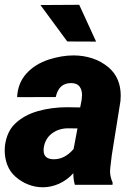

<svg xmlns="http://www.w3.org/2000/svg" viewBox="-22 -770 558 800"><path d="M308.1 -750 378.4 -596.7 258.3 -597.2 146.5 -749ZM290 0Q283.2 -22 283.7 -48.3Q256.8 -19 223.9 -4.4Q190.9 10.3 156.2 10.3Q124.5 10.3 95 -1.5Q65.4 -13.2 42 -34.2Q19.5 -54.2 8.5 -82.8Q-2.4 -111.3 -2.4 -143.1Q-2.4 -175.3 8.8 -205.1Q20 -234.9 40.5 -254.4Q78.1 -290.5 135.5 -306.9Q192.9 -323.2 258.3 -323.2L312 -322.3L317.9 -352.1Q319.8 -366.7 319.8 -373.5Q319.8 -396 309.1 -409.9Q298.3 -423.8 273.9 -423.8Q222.7 -423.8 210.4 -365.7L49.3 -365.2Q52.2 -423.8 87.9 -463.4Q123.5 -502.9 181.6 -522Q235.4 -539.1 284.7 -539.1Q325.2 -539.1 362.8 -526.9Q400.4 -514.6 431.6 -488.3Q481 -444.8 481 -371.6Q481 -364.3 480 -349.6L443.8 -123.5L437.5 -70.8Q436.5 -62 436.5 -57.1Q436.5 -33.2 447.3 -9.3L446.8 0ZM284.7 -149.4 300.8 -234.9 259.3 -235.4Q220.7 -234.4 193.1 -212.9Q165.5 -191.4 160.2 -153.3Q159.7 -149.9 159.7 -143.6Q159.7 -106.4 202.6 -106.4Q248.5 -106.4 284.7 -149.4Z"/></svg>

Font: Mardoto Black
Style: Italic
Weight: 900
Italic angle: -12°
Designer: Christian Robertson, Vahan Hovhannisyan
Foundry: Google
Version: Version 1.000